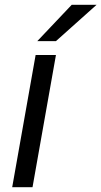

<svg xmlns="http://www.w3.org/2000/svg" viewBox="-20 -783 424 803"><path d="M116 0H31L129 -553H214ZM214 -611H136L280 -763H384Z"/></svg>

Font: Open Sauce Sans
Style: Italic
Weight: 400
Italic angle: -10°
Designer: Alfredo Marco Pradil
Foundry: Creative Sauce Fz LLC
Version: Version 1.477